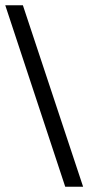

<svg xmlns="http://www.w3.org/2000/svg" viewBox="-29 -696 336 730"><path d="M287 14H219L-9 -676H58Z"/></svg>

Font: STIX Math
Style: Regular
Weight: 400
Designer: MicroPress Inc., with final additions and corrections provided by Coen Hoffman, Elsevier (retired)
Version: Version 1.1.1